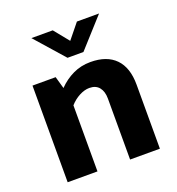

<svg xmlns="http://www.w3.org/2000/svg" viewBox="-126 -793 827 896"><g transform="rotate(-20 287.0 -345.0)"><path d="M206 0H58V-480H173L190 -420Q222 -453 262 -472Q302 -491 349 -491Q430 -491 473 -447Q516 -403 516 -318V0H368V-303Q368 -338 351.5 -358.5Q335 -379 303 -379Q279 -379 252.5 -365Q226 -351 206 -328ZM129 -690H235L295 -616L355 -690H465L335 -546H256Z"/></g></svg>

Font: Mukta Mahee ExtraBold
Style: Regular
Weight: 800
Designer: Shuchita Grover, Noopur Datye, Girish Dalvi, Yashodeep Gholap
Foundry: Ek Type
Version: Version 2.538;PS 1.000;hotconv 16.6.51;makeotf.lib2.5.65220;